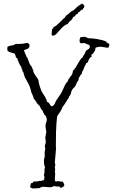

<svg xmlns="http://www.w3.org/2000/svg" viewBox="-20 -1032 646 1099"><path d="M244.1 -465.8 250 -448.2Q257.8 -447.3 263.7 -437.5Q269.5 -427.7 274.4 -422.9Q289.1 -426.8 294.4 -440.4Q299.8 -454.1 305.2 -461.9Q310.5 -469.7 314.5 -475.6Q318.4 -481.4 326.2 -492.7Q334 -503.9 341.8 -522.9Q349.6 -542 360.4 -559.6L365.2 -561.5Q367.2 -566.4 368.7 -570.3Q370.1 -574.2 373 -579.1L383.8 -594.7Q393.6 -604.5 395.5 -615.7Q397.5 -627 399.4 -630.4Q401.4 -633.8 404.3 -632.8Q407.2 -632.8 407.2 -640.6L411.1 -642.6Q419.9 -657.2 427.7 -670.9Q435.5 -684.6 445.3 -698.2Q448.2 -700.2 449.7 -700.7Q451.2 -701.2 452.6 -703.1Q454.1 -705.1 454.1 -706.5Q454.1 -708 456.1 -711.4Q458 -714.8 461.9 -719.7Q465.8 -724.6 467.3 -729Q468.8 -733.4 468.8 -734.9Q468.8 -736.3 471.7 -740.2Q474.6 -744.1 484.4 -749.5Q494.1 -754.9 494.1 -764.2Q494.1 -773.4 487.8 -775.9Q481.4 -778.3 476.6 -779.8Q471.7 -781.2 470.2 -782.7Q468.8 -784.2 465.3 -785.2Q461.9 -786.1 457.5 -785.2Q453.1 -784.2 446.3 -784.2Q435.5 -784.2 435.5 -797.9Q435.5 -811.5 440.4 -818.4Q451.2 -821.3 460 -821.3Q468.8 -821.3 472.7 -818.8Q476.6 -816.4 483.9 -814Q491.2 -811.5 498.5 -812.5Q505.9 -813.5 537.6 -808.1Q569.3 -802.7 588.9 -793.9Q590.8 -792 590.3 -789.1Q589.8 -786.1 593.8 -787.1Q604.5 -782.2 606.4 -777.3Q604.5 -772.5 604 -768.1Q603.5 -763.7 601.6 -759.8Q598.6 -758.8 593.8 -758.8L557.6 -764.6Q543.9 -764.6 528.3 -759.8Q525.4 -756.8 525.4 -750.5Q525.4 -744.1 522 -740.2Q518.6 -736.3 514.6 -729Q510.7 -721.7 503.9 -719.7L502.9 -716.8L504.9 -708Q490.2 -702.1 482.4 -674.8Q476.6 -672.9 472.7 -668.9Q470.7 -662.1 467.3 -656.7Q463.9 -651.4 461.4 -645Q459 -638.7 457 -632.3Q455.1 -626 450.2 -622.1L448.2 -609.4Q441.4 -605.5 439 -598.6Q436.5 -591.8 430.7 -586.9V-585Q431.6 -581.1 429.7 -577.6Q427.7 -574.2 427.7 -570.3Q419.9 -561.5 417 -552.7Q414.1 -543.9 408.2 -535.2Q390.6 -520.5 387.2 -503.4Q383.8 -486.3 376 -480.5Q376 -472.7 367.2 -463.9Q366.2 -460.9 361.8 -454.6Q357.4 -448.2 349.6 -435.5Q341.8 -422.9 337.9 -419.9Q333 -403.3 323.7 -391.1Q314.5 -378.9 306.6 -365.2V-362.3Q306.6 -360.4 303.2 -326.2Q299.8 -292 299.8 -194.3L300.8 -182.6L293.9 -101.6L296.9 -87.9L293.9 -77.1L295.9 -59.6L293.9 -51.8L295.9 -38.1L293.9 -5.9Q293.9 1 294.9 3.9Q297.9 6.8 301.8 6.8Q305.7 6.8 311.5 3.9Q316.4 6.8 324.7 6.8Q333 6.8 338.9 7.8Q345.7 15.6 348.6 28.3Q346.7 35.2 340.8 37.1Q335 39.1 330.1 43.9Q325.2 43 323.7 40Q322.3 37.1 318.4 35.2Q316.4 36.1 311.5 36.1L287.1 33.2Q278.3 40 263.7 40L229.5 37.1Q214.8 37.1 207 44.9H201.2L173.8 46.9Q161.1 46.9 152.3 39.1V37.1L157.2 17.6Q159.2 15.6 163.1 15.6Q167 15.6 168.9 12.7V8.8Q176.8 5.9 185.5 6.8Q194.3 7.8 208 2.9L214.8 3.9L225.6 0Q228.5 0 229.5 1Q234.4 -8.8 234.4 -16.6L231.4 -32.2Q235.4 -43.9 234.9 -47.9Q234.4 -51.8 234.4 -59.6Q234.4 -67.4 238.3 -74.2Q231.4 -84 231.4 -116.2L236.3 -137.7L235.4 -161.1L239.3 -180.7L236.3 -196.3L242.2 -216.8L239.3 -246.1L245.1 -276.4L240.2 -308.6Q240.2 -320.3 244.1 -330.1Q248 -339.8 248 -348.1Q248 -356.4 243.2 -365.7Q238.3 -375 231.4 -377L232.4 -378.9Q232.4 -382.8 230 -384.8Q227.5 -386.7 226.1 -389.6Q224.6 -392.6 225.1 -394.5Q225.6 -396.5 224.1 -398.4Q222.7 -400.4 221.7 -400.9Q220.7 -401.4 217.8 -404.8Q214.8 -408.2 211.9 -414.6Q209 -420.9 206.1 -426.8Q194.3 -435.5 188 -447.3Q181.6 -459 172.9 -467.8Q170.9 -480.5 165 -490.7Q159.2 -501 154.8 -521Q150.4 -541 135.3 -565.9Q120.1 -590.8 116.7 -606.9Q113.3 -623 110.4 -623Q107.4 -623 107.4 -633.8Q105.5 -637.7 103.5 -640.1Q101.6 -642.6 102.5 -648.4Q91.8 -660.2 81.1 -690.4Q81.1 -697.3 77.6 -698.7Q74.2 -700.2 72.3 -702.6Q70.3 -705.1 70.3 -708Q70.3 -710.9 69.3 -713.4Q68.4 -715.8 66.9 -717.3Q65.4 -718.8 65.4 -720.7L66.4 -723.6Q56.6 -728.5 44.4 -731Q32.2 -733.4 23.4 -741.2Q21.5 -749 21.5 -753.4Q21.5 -757.8 23.4 -765.6Q28.3 -767.6 49.8 -773.4Q49.8 -771.5 51.8 -771.5L72.3 -781.2L79.1 -780.3L106.4 -781.2L134.8 -786.1Q142.6 -786.1 143.6 -782.2Q144.5 -778.3 149.4 -776.4Q149.4 -758.8 140.1 -753.9Q130.9 -749 117.2 -745.1Q120.1 -732.4 129.9 -712.9Q129.9 -709 130.9 -707L134.8 -705.1Q139.6 -695.3 142.6 -685.5Q149.4 -665 156.2 -656.2Q164.1 -649.4 167 -633.8L170.9 -631.8L169.9 -627.9Q169.9 -618.2 183.6 -599.1Q197.3 -580.1 199.2 -574.7Q201.2 -569.3 201.2 -564Q201.2 -558.6 208.5 -534.7Q215.8 -510.7 227.1 -494.6Q238.3 -478.5 244.1 -465.8ZM449.2 -1011.7Q462.9 -1003.9 462.9 -996.1Q462.9 -993.2 460.9 -987.3L457 -985.4Q454.1 -976.6 450.7 -976.1Q447.3 -975.6 442.9 -972.7Q438.5 -969.7 435.5 -964.8Q432.6 -960 427.7 -961.9Q425.8 -960 425.8 -957Q425.8 -954.1 423.8 -952.1Q415 -951.2 411.6 -943.8Q408.2 -936.5 398.4 -934.6Q394.5 -920.9 383.8 -913.6Q373 -906.2 367.2 -894.5Q350.6 -890.6 330.6 -868.7Q310.5 -846.7 301.8 -837.4Q293 -828.1 284.2 -828.1Q275.4 -828.1 275.4 -835.9L278.3 -864.3Q278.3 -866.2 281.7 -868.2Q285.2 -870.1 286.1 -872.1V-876Q289.1 -878.9 293.5 -880.4Q297.9 -881.8 300.8 -884.3Q303.7 -886.7 309.6 -892.6Q322.3 -905.3 334 -915L341.8 -923.8Q343.8 -925.8 345.7 -926.8Q352.5 -930.7 355.5 -938.5Q358.4 -943.4 366.2 -948.2Q374 -953.1 377.4 -957.5Q380.9 -961.9 385.3 -964.8Q389.6 -967.8 393.6 -969.7Q403.3 -972.7 416 -987.3Q431.6 -1002 435.5 -1002Z"/></svg>

Font: Mountains of Christmas
Style: Regular
Weight: 400
Designer: Crystal Kluge
Foundry: Font Diner, Inc DBA Tart Workshop
Version: Version 1.003